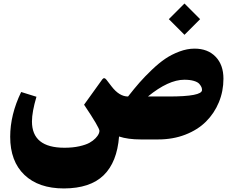

<svg xmlns="http://www.w3.org/2000/svg" viewBox="-20 -788 1317 1085"><path d="M1022.5 -768.1 1110.8 -679.7 1022.5 -591.3 934.1 -679.7ZM703.6 -242.7Q738.8 -287.6 768.3 -321.3Q797.9 -355 837.9 -393.3Q877.9 -431.6 914.1 -456.1Q950.2 -480.5 993.9 -496.8Q1037.6 -513.2 1079.6 -513.2Q1154.3 -513.2 1198.5 -467.3Q1242.7 -421.4 1242.7 -343.3Q1242.7 -272.5 1216.8 -210Q1190.9 -147.5 1144 -100.8Q1097.2 -54.2 1027.3 -27.1Q957.5 0 874 0H775.4Q703.1 0 652.8 -16.6Q641.6 128.4 565.7 202.4Q489.7 276.4 341.3 276.9Q198.2 276.9 117.9 200.2Q37.6 123.5 37.6 -15.1Q37.6 -140.1 99.6 -268.1L186 -241.2Q160.6 -155.3 160.6 -101.6Q160.6 46.9 344.2 46.9Q391.1 46.9 428.2 38.6Q465.3 30.3 485.8 18.8Q506.3 7.3 519.8 -6.8Q533.2 -21 537.6 -31.2Q542 -41.5 542 -48.3Q542 -66.9 455.1 -196.3L557.6 -338.9Q568.4 -354 581.5 -337.4L610.8 -299.3Q654.3 -242.7 703.6 -242.7ZM1121.6 -279.3Q1121.6 -287.1 1118.7 -294.9Q1115.7 -302.7 1106.7 -313.5Q1097.7 -324.2 1075.7 -330.8Q1053.7 -337.4 1021.5 -337.4Q932.1 -337.4 815.9 -242.7H934.1Q1121.6 -242.7 1121.6 -279.3Z"/></svg>

Font: Sahel Black FD
Style: Black-FD
Weight: 900
Foundry: Saber Rastikerdar (saber.rastikerdar@gmail.com)
Version: Version 3.3.1